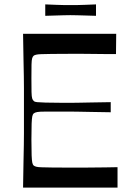

<svg xmlns="http://www.w3.org/2000/svg" viewBox="-20 -854 602 874"><path d="M85 0Q86 -72 87 -118Q88 -164 88.5 -194.5Q89 -225 89 -247.5Q89 -270 89 -293.5Q89 -317 89 -350Q89 -383 89 -406.5Q89 -430 89 -452.5Q89 -475 88.5 -505.5Q88 -536 87 -582Q86 -628 85 -700H509L508 -608Q480 -608 455.5 -608Q431 -608 406.5 -608.5Q382 -609 355.5 -609Q329 -609 299 -609Q247 -609 216 -608.5Q185 -608 168.5 -607.5Q152 -607 144.5 -605Q137 -603 134 -601Q129 -597 126.5 -589Q124 -581 123.5 -560.5Q123 -540 123 -497Q123 -456 123.5 -435Q124 -414 126.5 -406Q129 -398 134 -394Q138 -390 149 -389Q160 -388 187 -387Q214 -386 265 -386Q289 -386 305.5 -386Q322 -386 341.5 -386.5Q361 -387 393.5 -387.5Q426 -388 484 -389V-343Q426 -344 393.5 -344.5Q361 -345 341.5 -345.5Q322 -346 305.5 -346Q289 -346 265 -346Q214 -346 187 -346Q160 -346 149.5 -344Q139 -342 134 -338Q129 -334 127 -324.5Q125 -315 124 -291.5Q123 -268 123 -219Q123 -170 124 -146.5Q125 -123 127 -113.5Q129 -104 134 -100Q138 -97 145.5 -95Q153 -93 169 -92.5Q185 -92 216 -91.5Q247 -91 299 -91Q331 -91 358 -91Q385 -91 409.5 -91.5Q434 -92 460 -92Q486 -92 515 -93V0ZM186 -782V-834Q216 -833 235.5 -832Q255 -831 270 -831Q285 -831 301 -831Q317 -831 332 -831Q347 -831 367 -832Q387 -833 417 -834V-782Q387 -783 367 -783.5Q347 -784 331.5 -784.5Q316 -785 300 -785Q284 -785 269.5 -784.5Q255 -784 235.5 -783.5Q216 -783 186 -782Z"/></svg>

Font: Ojuju Medium
Style: Regular
Weight: 500
Designer: Chisaokwu Joboson, Mirko Velimirovic
Foundry: Udi Foundry
Version: Version 1.000